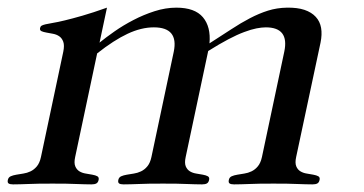

<svg xmlns="http://www.w3.org/2000/svg" viewBox="-66 -482 956 504"><path d="M421.4 -69.8Q418 -54.2 421.6 -45.4Q425.3 -36.6 432.6 -32.2Q439.9 -27.8 449.2 -26.4Q458.5 -24.9 466.6 -23.4Q474.6 -22 479.5 -19.3Q484.4 -16.6 482.9 -9.8Q481.4 -2.9 477.1 -0.5Q472.7 2 464.4 2Q455.1 2 445.6 1.7Q436 1.5 424.3 1Q412.6 0.5 397.5 0.2Q382.3 0 361.8 0Q341.3 0 325.9 0.2Q310.5 0.5 298.6 1Q286.6 1.5 277.1 1.7Q267.6 2 258.3 2Q250 2 246.6 -0.5Q243.2 -2.9 244.6 -9.8Q246.1 -16.6 252.2 -19.3Q258.3 -22 266.8 -23.4Q275.4 -24.9 285.2 -26.4Q294.9 -27.8 304.2 -32.2Q313.5 -36.6 320.8 -45.4Q328.1 -54.2 331.5 -69.8L390.1 -346.2Q403.3 -410.2 337.9 -410.2Q304.7 -410.2 268.8 -393.3Q232.9 -376.5 189 -341.8L131.3 -69.8Q127.9 -54.2 131.6 -45.4Q135.3 -36.6 142.6 -32.2Q149.9 -27.8 159.2 -26.4Q168.5 -24.9 176.5 -23.4Q184.6 -22 189.5 -19.3Q194.3 -16.6 192.9 -9.8Q191.4 -2.9 187 -0.5Q182.6 2 174.3 2Q165 2 155.5 1.7Q146 1.5 134.3 1Q122.6 0.5 107.4 0.2Q92.3 0 71.8 0Q51.3 0 35.9 0.2Q20.5 0.5 8.5 1Q-3.4 1.5 -12.9 1.7Q-22.5 2 -31.7 2Q-40 2 -43.5 -0.5Q-46.9 -2.9 -45.4 -9.8Q-43.9 -16.6 -37.8 -19.3Q-31.7 -22 -23.2 -23.4Q-14.6 -24.9 -4.9 -26.4Q4.9 -27.8 14.2 -32.2Q23.4 -36.6 30.8 -45.4Q38.1 -54.2 41.5 -69.8L100.1 -346.2Q103.5 -362.8 100.1 -372.3Q96.7 -381.8 89.6 -386.7Q82.5 -391.6 73.2 -393.3Q64 -395 55.9 -396.5Q47.9 -397.9 43 -400.1Q38.1 -402.3 39.1 -408.2Q40 -412.6 43.2 -414.6Q46.4 -416.5 53.5 -418.2Q60.5 -419.9 72.8 -421.9Q85 -423.8 104.2 -428.5Q123.5 -433.1 150.6 -440.9Q177.7 -448.7 214.8 -461.9L195.3 -370.1Q211.4 -383.3 234.4 -399.4Q257.3 -415.5 284.2 -429.4Q311 -443.4 339.8 -452.6Q368.7 -461.9 397 -461.9Q445.3 -461.9 466.6 -436.8Q487.8 -411.6 483.9 -368.2Q515.1 -388.2 540.8 -405Q566.4 -421.9 590.3 -434.3Q614.3 -446.8 637.5 -454.1Q660.6 -461.4 687 -461.9Q714.4 -462.4 733.2 -456.1Q752 -449.7 762.9 -437.7Q773.9 -425.8 776.9 -408.7Q779.8 -391.6 775.4 -370.1L711.4 -69.8Q708 -54.2 711.7 -45.4Q715.3 -36.6 722.7 -32.2Q730 -27.8 739.3 -26.4Q748.5 -24.9 756.6 -23.4Q764.6 -22 769.5 -19.3Q774.4 -16.6 772.9 -9.8Q771.5 -2.9 767.1 -0.5Q762.7 2 754.4 2Q745.1 2 735.6 1.7Q726.1 1.5 714.4 1Q702.6 0.5 687.5 0.2Q672.4 0 651.9 0Q631.3 0 616 0.2Q600.6 0.5 588.6 1Q576.7 1.5 567.1 1.7Q557.6 2 548.3 2Q540 2 536.6 -0.5Q533.2 -2.9 534.7 -9.8Q536.1 -16.6 542.2 -19.3Q548.3 -22 556.9 -23.4Q565.4 -24.9 575.2 -26.4Q585 -27.8 594.2 -32.2Q603.5 -36.6 610.8 -45.4Q618.2 -54.2 621.6 -69.8L680.2 -346.2Q693.8 -410.2 631.8 -410.2Q621.1 -410.2 607.2 -407.5Q593.3 -404.8 575 -397.9Q556.6 -391.1 533.4 -378.9Q510.3 -366.7 480.5 -348.1Z"/></svg>

Font: XB Zar
Style: Italic
Weight: 400
Italic angle: -12°
Designer: Behnam
Foundry: Irmug
Version: Version 8.005 2009